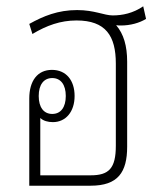

<svg xmlns="http://www.w3.org/2000/svg" viewBox="-20 -590 514 610"><path d="M384 -394C384 -444 373 -482 349 -510C355 -509 360 -509 364 -509C394 -509 423 -517 444 -530L435 -570C403 -548 369 -541 338 -541C311 -541 280 -558 225 -558C164 -558 118 -539 73 -514L83 -482C128 -509 172 -525 223 -525C316 -525 348 -476 348 -388V-127C348 -55 326 -33 268 -33H108V-215C118 -206 132 -202 148 -202C189 -202 217 -235 217 -285C217 -335 190 -368 145 -368C99 -368 73 -333 73 -277V0H268C355 0 384 -43 384 -124ZM146 -228C119 -228 103 -249 103 -285C103 -321 119 -342 146 -342C173 -342 189 -321 189 -285C189 -249 173 -228 146 -228Z"/></svg>

Font: Noto Sans Thai Looped Condensed ExtraLight
Style: Regular
Weight: 200
Width: 3
Designer: Sasikarn Vongin, Ben Mitchell
Foundry: The Fontpad Ltd
Version: Version 1.001